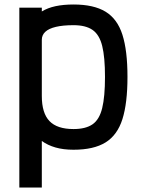

<svg xmlns="http://www.w3.org/2000/svg" viewBox="-20 -652 640 854"><path d="M66 182V-618H166V-601Q192 -617 227 -624.5Q262 -632 307 -632Q397 -632 449.5 -600Q502 -568 524.5 -497.5Q547 -427 547 -310Q547 -193 524.5 -122Q502 -51 449.5 -18.5Q397 14 307 14Q262 14 227 4Q192 -6 166 -25V182ZM307 -78Q361 -78 391.5 -99Q422 -120 434.5 -171Q447 -222 447 -310Q447 -398 434.5 -448Q422 -498 391.5 -519Q361 -540 307 -540Q260 -540 228.5 -532.5Q197 -525 181.5 -510.5Q166 -496 166 -475V-225Q166 -149 200 -113.5Q234 -78 307 -78Z"/></svg>

Font: Victor Mono Thin
Style: Regular
Weight: 100
Monospace: yes
Designer: Rune Bjørnerås
Version: Version 1.561;gftools[0.9.30]